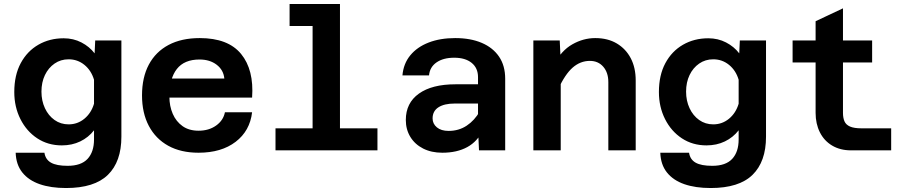

<svg xmlns="http://www.w3.org/2000/svg" viewBox="-20 -758 4590 968"><path d="M457 -489 460 -554H592V-69Q592 57 524 123.5Q456 190 313 190Q236 190 180 170.5Q124 151 92.5 111.5Q61 72 59 12H204Q209 46 237 62Q265 78 321 78Q389 78 421.5 43Q454 8 454 -55V-101Q426 -65 384.5 -45Q343 -25 292 -25Q222 -25 168 -60.5Q114 -96 83 -157.5Q52 -219 52 -294Q52 -379 84.5 -439.5Q117 -500 173.5 -532.5Q230 -565 301 -565Q350 -565 390.5 -544Q431 -523 457 -489ZM326 -131Q371 -131 405.5 -159.5Q440 -188 454 -235V-356Q440 -403 405.5 -431Q371 -459 326 -459Q286 -459 255 -437.5Q224 -416 206.5 -379.5Q189 -343 189 -296Q189 -250 206.5 -212.5Q224 -175 255 -153Q286 -131 326 -131Z M981 12Q892 12 828.5 -23Q765 -58 730.5 -123Q696 -188 696 -277Q696 -368 730.5 -432.5Q765 -497 830 -531.5Q895 -566 987 -566Q1130 -566 1195.5 -486Q1261 -406 1251 -266H806V-362H1111Q1107 -405 1072.5 -431.5Q1038 -458 986 -458Q909 -458 871.5 -410Q834 -362 834 -271Q834 -223 851 -184Q868 -145 900.5 -122Q933 -99 981 -99Q1033 -99 1069.5 -125Q1106 -151 1114 -192H1251Q1240 -98 1168 -43Q1096 12 981 12Z M1556 0V-738H1694V0ZM1369 0V-111H1883V0ZM1440 -627V-738H1625V-627Z M2395 0 2390 -108V-369Q2390 -415 2358 -441Q2326 -467 2270 -467Q2215 -467 2181 -443.5Q2147 -420 2143 -378H2009Q2014 -437 2048.5 -479Q2083 -521 2141 -543.5Q2199 -566 2275 -566Q2352 -566 2408.5 -542Q2465 -518 2496 -472.5Q2527 -427 2527 -361V0ZM2210 12Q2155 12 2113.5 -9Q2072 -30 2049 -67.5Q2026 -105 2026 -153Q2026 -239 2092 -286Q2158 -333 2276 -333H2405V-236H2272Q2220 -236 2190.5 -217Q2161 -198 2161 -161Q2161 -134 2182.5 -116Q2204 -98 2242 -98Q2293 -98 2333 -124.5Q2373 -151 2399 -197L2414 -102Q2388 -45 2336 -16.5Q2284 12 2210 12Z M3047 0V-344Q3047 -392 3021.5 -421.5Q2996 -451 2954 -451Q2906 -451 2867.5 -417.5Q2829 -384 2794 -308L2774 -434Q2810 -503 2865.5 -534.5Q2921 -566 2981 -566Q3044 -566 3089.5 -539Q3135 -512 3160 -464.5Q3185 -417 3185 -352V0ZM2669 0V-554H2802L2807 -447V0Z M3707 -489 3710 -554H3842V-69Q3842 57 3774 123.5Q3706 190 3563 190Q3486 190 3430 170.5Q3374 151 3342.5 111.5Q3311 72 3309 12H3454Q3459 46 3487 62Q3515 78 3571 78Q3639 78 3671.5 43Q3704 8 3704 -55V-101Q3676 -65 3634.5 -45Q3593 -25 3542 -25Q3472 -25 3418 -60.5Q3364 -96 3333 -157.5Q3302 -219 3302 -294Q3302 -379 3334.5 -439.5Q3367 -500 3423.5 -532.5Q3480 -565 3551 -565Q3600 -565 3640.5 -544Q3681 -523 3707 -489ZM3576 -131Q3621 -131 3655.5 -159.5Q3690 -188 3704 -235V-356Q3690 -403 3655.5 -431Q3621 -459 3576 -459Q3536 -459 3505 -437.5Q3474 -416 3456.5 -379.5Q3439 -343 3439 -296Q3439 -250 3456.5 -212.5Q3474 -175 3505 -153Q3536 -131 3576 -131Z M4270 0Q4216 0 4175.5 -24Q4135 -48 4113.5 -91Q4092 -134 4092 -189V-651L4230 -716V-189Q4230 -164 4237.5 -146.5Q4245 -129 4265.5 -120Q4286 -111 4324 -111H4473V0ZM3976 -443V-554H4377V-443Z"/></svg>

Font: Azeret Mono SemiBold
Style: Regular
Weight: 600
Designer: Martin Vácha
Foundry: Displaay
Version: Version 1.002